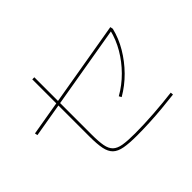

<svg xmlns="http://www.w3.org/2000/svg" viewBox="-158 -1048 1315 1315"><g transform="rotate(-45 500.0 -390.0)"><path d="M507 0Q432 0 385.5 -8.5Q339 -17 314.5 -40.5Q290 -64 281 -108.5Q272 -153 272 -225V-780H292V-225Q292 -158 299.5 -117Q307 -76 329 -55Q351 -34 393.5 -27Q436 -20 507 -20Q592 -20 691 -27Q790 -34 878 -45L880 -25Q822 -18 757 -12Q692 -6 628 -3Q564 0 507 0ZM27 -485 23 -505 903 -655 907 -635ZM609 -279Q678 -318 734.5 -375Q791 -432 830.5 -499.5Q870 -567 887 -639L907 -635Q889 -560 847.5 -490Q806 -420 748 -361Q690 -302 619 -261Z"/></g></svg>

Font: M PLUS 2 Thin Thin
Style: Regular
Weight: 250
Version: Version 1.001